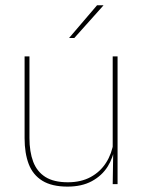

<svg xmlns="http://www.w3.org/2000/svg" viewBox="-20 -700 548 730"><path d="M92 -485.5V-175.5Q92 -123 106.2 -85.2Q120.5 -47.5 152.5 -27.2Q184.5 -7 238 -7Q288 -7 324.5 -26.8Q361 -46.5 383.2 -81.2Q405.5 -116 412 -160.5L421 -141.5H415.5Q411 -101 389.2 -66.5Q367.5 -32 329.2 -11.2Q291 9.5 237 9.5Q177 9.5 141 -12.8Q105 -35 89.2 -76.2Q73.5 -117.5 73.5 -174.5V-485.5ZM427 -485.5V0H408.5L410.5 -127H408.5V-485.5ZM349 -680H373V-679L262.5 -555.5H243V-556Z"/></svg>

Font: Anek Telugu Medium Thin
Style: Regular
Weight: 250
Version: Version 1.003